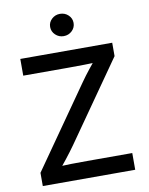

<svg xmlns="http://www.w3.org/2000/svg" viewBox="-100 -1010 837 1082"><g transform="rotate(-10 318.5 -469.5)"><path d="M55.7 0V-75.7L378.4 -536.6Q402.3 -570.8 429.4 -604.7Q456.5 -638.7 484.4 -672.4L495.1 -635.7Q449.7 -633.3 403.8 -632.6Q357.9 -631.8 312 -631.8H55.2V-727.5H581.1V-650.9L263.7 -197.8Q238.3 -162.1 210 -126.2Q181.6 -90.3 152.8 -55.2L141.6 -91.8Q188 -94.2 233.9 -95Q279.8 -95.7 325.7 -95.7H584.5V0ZM318.8 -811.5Q291.5 -811.5 271.7 -830.3Q252 -849.1 252 -875.5Q252 -901.9 271.7 -920.4Q291.5 -939 318.8 -939Q347.2 -939 366.7 -920.4Q386.2 -901.9 386.2 -875.5Q386.2 -849.1 366.7 -830.3Q347.2 -811.5 318.8 -811.5Z"/></g></svg>

Font: Inter 17pt Medium
Style: Regular
Weight: 500
Version: Version 4.001;git-66647c0bb